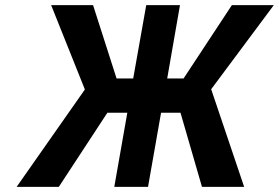

<svg xmlns="http://www.w3.org/2000/svg" viewBox="-20 -731 1091 751"><path d="M686 -290 770 0H935L806 -382L1051 -711H887L698 -424H634L684 -711H552L501 -424H436L344 -711H180L312 -381L45 0H210L400 -290H478L427 0H559L610 -290Z"/></svg>

Font: Asimov
Style: NarIt
Weight: 500
Designer: Google
Version: Version 2.000980; 2014